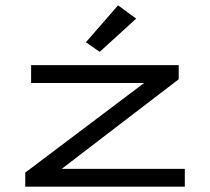

<svg xmlns="http://www.w3.org/2000/svg" viewBox="-20 -702 790 722"><path d="M75 0V-53L522 -390H97V-457H652V-404L212 -67H675V0ZM355 -507 303 -543 424 -682 492 -632Z"/></svg>

Font: Inconsolata ExtraExpanded Thin
Style: Regular
Weight: 100
Width: 8
Monospace: yes
Designer: Raph Levien, Cyreal, Brenton Simpson
Foundry: Raph Levien, Cyreal, Google
Version: Version 3.100; ttfautohint (v1.8.4.7-5d5b)